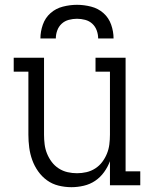

<svg xmlns="http://www.w3.org/2000/svg" viewBox="-20 -770 640 798"><path d="M277 8Q250 8 223.5 1.5Q197 -5 175.5 -20.5Q154 -36 138.5 -58Q123 -80 114 -105Q105 -130 101.5 -156.5Q98 -183 98 -210V-472H37V-530H163V-210Q163 -190 165.5 -170Q168 -150 175.5 -131.5Q183 -113 195 -97Q207 -81 224 -70Q241 -59 260.5 -54.5Q280 -50 300 -50Q320 -50 339.5 -54.5Q359 -59 376 -70Q393 -81 405 -97Q417 -113 424.5 -131.5Q432 -150 434.5 -170Q437 -190 437 -210V-472H377V-530H502V-58H563V0H437V-100Q428 -76 412.5 -54.5Q397 -33 375.5 -18.5Q354 -4 328 2Q302 8 277 8ZM148 -610Q148 -639 158 -667.5Q168 -696 190 -715.5Q212 -735 241.5 -742.5Q271 -750 300 -750Q329 -750 358.5 -742.5Q388 -735 410 -715.5Q432 -696 442 -667.5Q452 -639 452 -610H388Q388 -627 382 -643.5Q376 -660 363.5 -671.5Q351 -683 334 -687.5Q317 -692 300 -692Q283 -692 266 -687.5Q249 -683 236.5 -671.5Q224 -660 218 -643.5Q212 -627 212 -610Z"/></svg>

Font: Iosevka Curly Slab LtEx
Style: Regular
Weight: 300
Width: 7
Monospace: yes
Designer: Belleve Invis
Foundry: Belleve Invis
Version: Version 11.1.0; ttfautohint (v1.8.3)